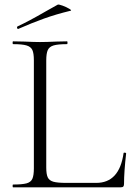

<svg xmlns="http://www.w3.org/2000/svg" viewBox="-20 -802 570 822"><path d="M178 -85Q178 -56 184.5 -42.5Q191 -29 208.5 -24Q226 -19 264 -19H392Q491 -19 509 -146Q509 -149 514.5 -148.5Q520 -148 520 -145Q511 -66 511 -15Q511 -7 508 -3.5Q505 0 496 0H36Q34 0 34 -6Q34 -12 36 -12Q75 -12 93.5 -17Q112 -22 118.5 -36.5Q125 -51 125 -81V-544Q125 -574 118.5 -588Q112 -602 93.5 -607.5Q75 -613 36 -613Q34 -613 34 -619Q34 -625 36 -625L85 -624Q127 -622 151 -622Q178 -622 220 -624L267 -625Q269 -625 269 -619Q269 -613 267 -613Q228 -613 209.5 -607.5Q191 -602 184.5 -587.5Q178 -573 178 -543ZM58 -678Q54 -678 53 -682.5Q52 -687 55 -689Q101 -710 177 -754L227 -782Q231 -784 247.5 -778Q264 -772 276.5 -764.5Q289 -757 282 -756Q220 -741 168.5 -722.5Q117 -704 60 -679Z"/></svg>

Font: Cormorant Infant Light
Style: Regular
Weight: 300
Designer: Christian Thalmann (Catharsis Fonts)
Version: Version 3.000